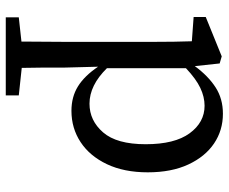

<svg xmlns="http://www.w3.org/2000/svg" viewBox="-82 -456 774 649"><g transform="rotate(90 304.5 -132.0)"><path d="M338 -437Q308 -437 277.5 -422.5Q247 -408 211 -374V-107Q269 -48 331 -48Q388 -48 428 -94Q468 -140 468 -238Q468 -336 431 -386.5Q394 -437 338 -437ZM355 13Q308 13 272.5 -9Q237 -31 206 -77L209 38Q209 73 209 109Q209 145 210 181L303 191V235H39V191L121 182Q121 144 121.5 107.5Q122 71 122 34V-264Q122 -303 121.5 -333Q121 -363 120 -394L38 -400V-441L171 -495L195 -488L204 -404Q237 -449 275.5 -474Q314 -499 365 -499Q421 -499 465.5 -469Q510 -439 536.5 -382Q563 -325 563 -245Q563 -165 535.5 -107Q508 -49 461 -18Q414 13 355 13Z"/></g></svg>

Font: Source Serif 4 SmText
Style: Regular
Weight: 400
Designer: Frank Grießhammer
Foundry: Adobe
Version: Version 4.005;hotconv 1.1.0;makeotfexe 2.6.0